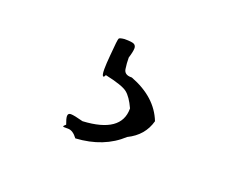

<svg xmlns="http://www.w3.org/2000/svg" viewBox="-55 -98 545 434"><g transform="rotate(20 217.5 119.5)"><path d="M154 244Q221 240 263 201Q300 183 310 146Q290 95 227 71H225Q209 71 207 58Q205 45 205 31Q210 15 210 7Q210 1 205.5 -2Q201 -5 182 -5Q171 -4 169 -1.5Q167 1 164 40Q162 62 162 74Q162 91 166 91Q168 91 170 86Q212 95 224 104.5Q236 114 247 138V139Q247 197 156 202Q134 196 126 196Q119 196 119 203Q119 209 124 222Q119 226 119 228Q119 229 123 229H131Q143 229 154 244Z"/></g></svg>

Font: Xiaobo Songti 小帛宋体
Style: Regular
Weight: 400
Version: Version 1.501;March 17, 2024;FontCreator 14.0.0.2814 64-bit